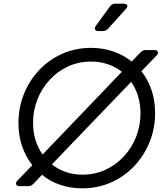

<svg xmlns="http://www.w3.org/2000/svg" viewBox="-20 -1019 921 1051"><path d="M88 0Q72 0 68.5 -9.5Q65 -19 75 -30L157 -115Q121 -160 101 -218.5Q81 -277 81 -345Q81 -430 111 -504.5Q141 -579 195 -636Q249 -693 321.5 -725Q394 -757 479 -757Q543 -757 599.5 -737.5Q656 -718 701 -682L749 -732Q761 -745 778 -745H824Q840 -745 844 -735.5Q848 -726 837 -715L754 -629Q790 -584 809.5 -526Q829 -468 829 -400Q829 -315 798.5 -240.5Q768 -166 714 -109Q660 -52 587 -20Q514 12 430 12Q366 12 310 -7Q254 -26 210 -62L163 -13Q151 0 134 0ZM161 -347Q161 -248 213 -173L647 -626Q614 -652 571.5 -667Q529 -682 479 -682Q410 -682 352 -655Q294 -628 251 -581Q208 -534 184.5 -474Q161 -414 161 -347ZM431 -63Q500 -63 558 -90Q616 -117 659 -164Q702 -211 725.5 -271Q749 -331 749 -398Q749 -497 698 -571L264 -119Q298 -92 340 -77.5Q382 -63 431 -63ZM520 -849Q505 -849 500.5 -857Q496 -865 505 -878L582 -984Q593 -999 611 -999H656Q672 -999 676 -990Q680 -981 669 -970L572 -862Q560 -849 542 -849Z"/></svg>

Font: Pitagon Sans Text
Style: Italic
Weight: 400
Italic angle: -8°
Designer: Travis Tran
Foundry: Pitagon
Version: Version 1.001; ttfautohint (v1.8.4.7-5d5b);gftools[0.9.26]